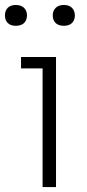

<svg xmlns="http://www.w3.org/2000/svg" viewBox="-41 -755 350 775"><path d="M22.9 -650.9Q1.5 -650.9 -9.8 -662.1Q-21 -673.3 -21 -692.9Q-21 -711.9 -9.8 -723.4Q1.5 -734.9 22.9 -734.9Q44.4 -734.9 56.2 -723.1Q67.9 -711.4 67.9 -692.9Q67.9 -673.8 56.4 -662.4Q44.9 -650.9 22.9 -650.9ZM216.8 -650.9Q194.8 -650.9 183.3 -662.4Q171.9 -673.8 171.9 -692.9Q171.9 -711.4 183.6 -723.1Q195.3 -734.9 216.8 -734.9Q238.3 -734.9 249.8 -723.1Q261.2 -711.4 261.2 -692.9Q261.2 -673.8 249.8 -662.4Q238.3 -650.9 216.8 -650.9ZM185.1 0H130.9V-479H43.9V-524.9H185.1Z"/></svg>

Font: Sora ExtraLight
Style: Regular
Weight: 200
Designer: Jonathan Barnbrook, Julián Moncada
Foundry: Barnbrook Fonts
Version: Version 2.000